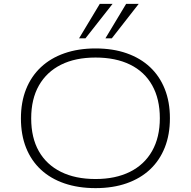

<svg xmlns="http://www.w3.org/2000/svg" viewBox="-20 -963 985 991"><path d="M473 8Q384 8 312.5 -16.5Q241 -41 191 -87.5Q141 -134 114.5 -200.5Q88 -267 88 -352Q88 -436 114.5 -502.5Q141 -569 191 -616Q241 -663 312.5 -688Q384 -713 473 -713Q563 -713 634 -688Q705 -663 754.5 -616.5Q804 -570 830.5 -503.5Q857 -437 857 -353Q857 -268 830.5 -201.5Q804 -135 754.5 -88.5Q705 -42 634 -17Q563 8 473 8ZM473 -39Q576 -39 650.5 -76Q725 -113 765 -183.5Q805 -254 805 -353Q805 -452 765.5 -522.5Q726 -593 651.5 -629.5Q577 -666 473 -666Q369 -666 295 -629Q221 -592 181 -522Q141 -452 141 -352Q141 -252 180.5 -182.5Q220 -113 294.5 -76Q369 -39 473 -39ZM388 -765 495 -943H561L421 -765ZM524 -765 631 -943H696L557 -765Z"/></svg>

Font: Nunito Sans 10pt Expanded ExtraLight
Style: Regular
Weight: 250
Width: 7
Designer: Vernon Adams
Foundry: Vernon Adams
Version: Version 3.101;gftools[0.9.27]